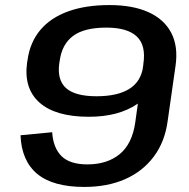

<svg xmlns="http://www.w3.org/2000/svg" viewBox="-20 -729 747 758"><path d="M642 -252Q631 -169 587 -110.5Q543 -52 473.5 -21.5Q404 9 313 9Q189 9 127 -42.5Q65 -94 61 -195L186 -207Q190 -145 223 -112.5Q256 -80 325 -80Q403 -80 452.5 -120.5Q502 -161 514 -246L545 -469H673ZM412 -709Q504 -709 566 -681Q628 -653 656 -599.5Q684 -546 673 -469L609 -460Q596 -369 522 -318.5Q448 -268 331 -268Q199 -268 136 -324Q73 -380 87 -482L89 -494Q99 -563 139.5 -611Q180 -659 249 -684Q318 -709 412 -709ZM400 -620Q313 -620 269 -587.5Q225 -555 216 -491L214 -479Q205 -413 241 -381Q277 -349 361 -349Q443 -349 489.5 -377.5Q536 -406 545 -465L546 -477Q557 -550 520 -585Q483 -620 400 -620Z"/></svg>

Font: Pathway Extreme 8pt Thin 12pt SemiBold
Style: Italic
Weight: 600
Italic angle: -8°
Version: Version 1.001;gftools[0.9.26]